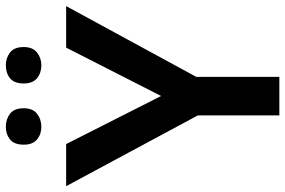

<svg xmlns="http://www.w3.org/2000/svg" viewBox="-176 -780 956 643"><g transform="rotate(-90 301.5 -458.0)"><path d="M302 -396 464 -714H603L366 -278V0H237V-273L0 -714H141ZM139 -856Q139 -888 156.5 -902Q174 -916 199 -916Q224 -916 242.5 -902Q261 -888 261 -856Q261 -826 242.5 -811.5Q224 -797 199 -797Q174 -797 156.5 -811.5Q139 -826 139 -856ZM344 -856Q344 -888 361.5 -902Q379 -916 405 -916Q429 -916 447.5 -902Q466 -888 466 -856Q466 -826 447.5 -811.5Q429 -797 405 -797Q379 -797 361.5 -811.5Q344 -826 344 -856Z"/></g></svg>

Font: Noto Sans Lao Looped SemiBold
Style: Regular
Weight: 600
Designer: Mark Frömberg, Ben Mitchell
Foundry: The Fontpad Ltd
Version: Version 1.002; ttfautohint (v1.8.4.7-5d5b)